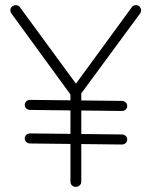

<svg xmlns="http://www.w3.org/2000/svg" viewBox="-20 -724 587 744"><path d="M452 -164 97 -168Q88 -168 82 -173.5Q76 -179 76 -187Q76 -196 82 -201.5Q88 -207 97 -207L452 -203Q461 -203 467 -197.5Q473 -192 473 -183Q473 -175 467 -169.5Q461 -164 452 -164ZM452 -294 97 -298Q88 -298 82 -303.5Q76 -309 76 -317Q76 -326 82 -331.5Q88 -337 97 -337L452 -333Q461 -333 467 -327.5Q473 -322 473 -313Q473 -305 467 -299.5Q461 -294 452 -294ZM507 -704Q517 -704 522 -697Q527 -690 527 -685Q527 -681 526 -678Q525 -675 523 -672L286 -350L295 -379V-20Q295 -12 289 -6Q283 0 274 0Q264 0 258.5 -6Q253 -12 253 -20V-372L258 -351L24 -672Q22 -675 21 -678Q20 -681 20 -685Q20 -690 23 -694.5Q26 -699 31 -701.5Q36 -704 41 -704Q52 -704 58 -695L280 -392L270 -394L490 -695Q493 -700 497.5 -702Q502 -704 507 -704Z"/></svg>

Font: Quicksand Variable Light
Style: Regular
Weight: 300
Designer: Andrew Paglinawan
Foundry: Andrew Paglinawan
Version: Version 3.004